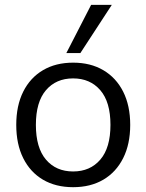

<svg xmlns="http://www.w3.org/2000/svg" viewBox="-20 -773 611 802"><path d="M285.4 8.9Q212.7 8.9 159.4 -22.5Q106.1 -54 77 -112.4Q47.9 -170.8 47.9 -251.3Q47.9 -331.9 77 -390.1Q106.1 -448.3 159.5 -479.8Q212.9 -511.3 285.5 -511.3Q358.1 -511.3 411.6 -479.8Q465.1 -448.3 494.5 -390.1Q523.9 -331.8 523.9 -251.3Q523.9 -170.9 494.5 -112.5Q465.1 -54 411.7 -22.5Q358.2 8.9 285.4 8.9ZM285.4 -56.8Q356.6 -56.8 399 -106.3Q441.4 -155.7 441.4 -251.4Q441.4 -347.1 398.9 -396.3Q356.4 -445.5 285.3 -445.5Q214.2 -445.5 172 -396.3Q129.9 -347.1 129.9 -251.4Q129.9 -155.7 172 -106.3Q214.1 -56.8 285.4 -56.8ZM257.1 -551.3 360.7 -752.8H447.1L315.7 -551.3Z"/></svg>

Font: Mulish ExtraLight
Style: Regular
Weight: 200
Designer: Vernon Adams
Foundry: Vernon Adams
Version: Version 3.603